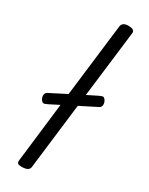

<svg xmlns="http://www.w3.org/2000/svg" viewBox="-232 -929 766 985"><g transform="rotate(30 150.5 -436.5)"><path d="M171 -861Q175 -887 210.5 -887Q246 -887 246 -866L198 -470L256 -499Q272 -507 279 -507Q286 -507 293.5 -496Q301 -485 301 -471Q301 -457 287 -450L190 -401L143 -11Q140 14 96 14Q81 14 75 10Q69 6 69 -6L111 -361L54 -332Q38 -324 31 -324Q24 -324 16.5 -335Q9 -346 9 -360Q9 -374 23 -381L119 -430Z"/></g></svg>

Font: Kite One
Style: Regular
Weight: 400
Designer: Eduardo Rodriguez Tunni
Foundry: Eduardo Rodriguez Tunni
Version: Version 1.001